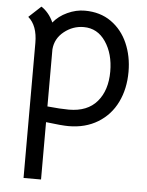

<svg xmlns="http://www.w3.org/2000/svg" viewBox="-54 -559 663 864"><g transform="rotate(5 277.0 -127.5)"><path d="M514 -257Q514 -180 484.5 -119.5Q455 -59 398.5 -24.5Q342 10 266 10Q236 10 164 1V260H85V-350Q85 -428 43 -464L98 -515Q113 -506 128 -488.5Q143 -471 153 -448Q177 -478 216 -496Q255 -514 294 -514Q364 -514 413.5 -479Q463 -444 488.5 -385.5Q514 -327 514 -257ZM432 -251Q432 -331 395 -385.5Q358 -440 296 -440Q247 -440 207.5 -408.5Q168 -377 164 -328V-70Q224 -64 261 -64Q345 -64 388.5 -115Q432 -166 432 -251Z"/></g></svg>

Font: Bellota Text
Style: Bold
Weight: 700
Designer: Kemie Guaida
Foundry: Kemie Guaida
Version: Version 4.001